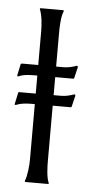

<svg xmlns="http://www.w3.org/2000/svg" viewBox="-47 -618 305 647"><g transform="rotate(5 105.5 -294.0)"><path d="M133.3 -264.2V-78.6Q133.3 -70.8 133.5 -60.8Q133.8 -50.8 134.8 -40.3Q135.7 -29.8 137.5 -20.3Q139.2 -10.7 142.6 -3.9V-1L141.6 0H64.9Q64.5 0 63.5 -0.5Q62.5 -1 62 -1V-3.9Q64.9 -10.3 66.9 -20Q68.8 -29.8 70.3 -40.3Q71.8 -50.8 72.3 -61Q72.8 -71.3 72.8 -78.6V-264.2H63Q49.3 -264.2 35.6 -262.7Q22 -261.2 9.3 -255.9H5.9L5.4 -258.8L13.7 -298.3L16.6 -299.8H72.8V-360.8H63Q49.3 -360.8 35.6 -359.4Q22 -357.9 9.3 -352.5H5.9L5.4 -355.5L13.7 -394.5L16.6 -396.5H72.8V-509.3Q72.8 -516.6 72.3 -526.6Q71.8 -536.6 70.6 -547.4Q69.3 -558.1 67.1 -567.6Q64.9 -577.1 62 -584V-586.9Q62.5 -586.9 63.5 -587.4Q64.5 -587.9 64.9 -587.9H140.1L141.6 -586.9H142.6V-584Q139.2 -577.1 137.5 -567.6Q135.7 -558.1 134.8 -547.6Q133.8 -537.1 133.5 -527.1Q133.3 -517.1 133.3 -509.3V-396.5H157.7Q169.4 -396.5 180.7 -398.9Q191.9 -401.4 202.6 -405.3L205.6 -404.3V-402.3L206.5 -401.4L197.3 -362.8L195.3 -360.8H133.3V-299.8H157.7Q169.4 -299.8 180.7 -302.2Q191.9 -304.7 202.6 -308.6L205.6 -307.6V-306.2L206.5 -304.7L197.3 -266.6L195.3 -264.2Z"/></g></svg>

Font: CAT Linz
Style: Regular
Weight: 400
Designer: Peter Wiegel
Foundry: Peter Wiegel
Version: Version 1.08